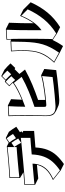

<svg xmlns="http://www.w3.org/2000/svg" viewBox="984 -1878 1032 3040"><g transform="rotate(-90 1500.0 -358.0)"><path d="M685 -313Q679 -202 648 -122Q617 -42 561 19.5Q505 81 423 138L323 88L169 -35Q285 -88 339.5 -150.5Q394 -213 410 -289Q349 -283 290.5 -278Q232 -273 195 -268L95 -318V-490Q127 -491 178.5 -494.5Q230 -498 292 -503L202 -557V-724Q249 -726 313.5 -730.5Q378 -735 448 -741Q518 -747 584 -753.5Q650 -760 701 -766L761 -736L833 -783L933 -733Q954 -705 975 -675.5Q996 -646 1013 -616L927 -558L941 -534L919 -519L947 -505V-334ZM899 -668Q886 -693 866.5 -720Q847 -747 830 -769L765 -726Q784 -701 801 -674Q818 -647 832 -621ZM691 -755Q645 -749 581 -743Q517 -737 448.5 -731Q380 -725 318 -720.5Q256 -716 212 -714V-568Q255 -573 318 -579Q381 -585 450 -591.5Q519 -598 583 -603Q647 -608 691 -611ZM827 -586Q812 -613 795 -640.5Q778 -668 759 -693L694 -649Q711 -624 728.5 -594.5Q746 -565 759 -539ZM837 -544Q804 -540 746.5 -534.5Q689 -529 617.5 -522Q546 -515 470 -508Q394 -501 323 -495Q252 -489 195 -485Q138 -481 105 -480V-329Q129 -332 166.5 -335.5Q204 -339 249.5 -343Q295 -347 341.5 -351.5Q388 -356 429 -359Q427 -290 404 -231Q381 -172 329 -122.5Q277 -73 187 -32L323 75Q402 21 456 -39.5Q510 -100 540 -180Q570 -260 575 -372Q667 -380 735 -385.5Q803 -391 837 -393Z M1910 16Q1852 25 1775 34Q1698 43 1615.5 50.5Q1533 58 1456 63Q1448 64 1440.5 64Q1433 64 1426 64Q1383 64 1354 54Q1279 27 1226 -10Q1202 -28 1192 -61Q1182 -94 1182 -140V-156Q1183 -187 1183.5 -238.5Q1184 -290 1184.5 -353.5Q1185 -417 1185 -483Q1185 -554 1184 -621Q1183 -688 1181 -740L1350 -749L1450 -699Q1447 -659 1445 -615Q1443 -571 1441 -528Q1514 -558 1586 -595Q1658 -632 1710 -670Q1697 -684 1683.5 -698.5Q1670 -713 1655 -727L1726 -798L1747 -787L1815 -854L1915 -804Q1942 -781 1967.5 -757.5Q1993 -734 2016 -708L1944 -633L1925 -643L1849 -567L1919 -478Q1802 -413 1678 -361.5Q1554 -310 1438 -271V-158Q1489 -163 1557 -171.5Q1625 -180 1696.5 -193Q1768 -206 1828 -223L1928 -173ZM1902 -758Q1884 -778 1860.5 -800Q1837 -822 1815 -840L1758 -784Q1781 -763 1803 -740Q1825 -717 1844 -697ZM1813 -695Q1793 -718 1771 -740.5Q1749 -763 1726 -784L1669 -727Q1714 -683 1754 -634ZM1816 -208Q1772 -195 1718 -185Q1664 -175 1609 -167Q1554 -159 1504 -153.5Q1454 -148 1416.5 -145Q1379 -142 1362 -141H1358Q1339 -141 1333.5 -148.5Q1328 -156 1328 -175V-328Q1446 -367 1569.5 -418Q1693 -469 1803 -531L1707 -655Q1662 -621 1597 -588Q1532 -555 1462 -526Q1392 -497 1330 -475Q1331 -544 1333 -612.5Q1335 -681 1339 -738L1192 -729Q1194 -681 1195 -616Q1196 -551 1196 -483Q1196 -417 1195.5 -353.5Q1195 -290 1194 -238.5Q1193 -187 1192 -156V-147Q1192 -68 1222 -31.5Q1252 5 1331 5Q1337 5 1343 5Q1349 5 1356 4Q1433 -1 1515 -8.5Q1597 -16 1672 -24.5Q1747 -33 1800 -41Z M2391 -37Q2391 -40 2391 -43Q2391 -46 2392 -50Q2373 -10 2348 34Q2323 78 2291 124L2190 74L2027 -16Q2081 -74 2117 -127.5Q2153 -181 2174.5 -237Q2196 -293 2205 -359.5Q2214 -426 2214 -509Q2214 -551 2212.5 -598.5Q2211 -646 2207 -700L2372 -707L2394 -696L2391 -771L2560 -781L2660 -731Q2655 -625 2653.5 -531.5Q2652 -438 2652 -342Q2685 -387 2714 -440.5Q2743 -494 2768 -555L2868 -505L2984 -389Q2917 -240 2823.5 -125Q2730 -10 2590 78L2490 28ZM2771 -537Q2731 -437 2673.5 -353.5Q2616 -270 2542 -217V-394Q2542 -489 2543.5 -580Q2545 -671 2549 -770L2401 -761Q2403 -729 2404 -678Q2405 -627 2405.5 -566Q2406 -505 2406 -440Q2406 -376 2405.5 -313Q2405 -250 2404.5 -195.5Q2404 -141 2403 -101Q2402 -61 2401 -41L2490 16Q2624 -68 2716 -181Q2808 -294 2872 -436ZM2187 60Q2236 -12 2267.5 -73.5Q2299 -135 2317.5 -197Q2336 -259 2345 -329.5Q2354 -400 2357 -489Q2360 -578 2361 -696L2217 -690Q2221 -638 2222.5 -591Q2224 -544 2224 -503Q2224 -421 2215 -355.5Q2206 -290 2185.5 -234Q2165 -178 2130 -126Q2095 -74 2043 -18Z"/></g></svg>

Font: Rampart One
Style: Regular
Weight: 400
Designer: Fontworks Inc.
Foundry: Fontworks Inc.
Version: Version 1.100